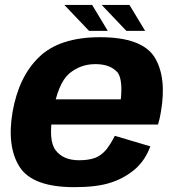

<svg xmlns="http://www.w3.org/2000/svg" viewBox="-20 -749 706 774"><path d="M279.5 5.5 299 -103Q235 -103 204.5 -143Q173.5 -182.5 193.5 -296.5Q213.5 -413 258.5 -452Q304 -490.5 364.5 -490.5Q426.5 -490.5 455.5 -455Q475 -424.5 467 -348.5H187.5L169.5 -247H617Q624 -269.5 628.5 -297Q653 -437.5 603 -518.5Q552 -599 383.5 -599Q220 -599 137.5 -519Q55.5 -440 30.5 -297Q7 -157 59.5 -75.5Q112 5.5 279.5 5.5ZM299 -103 279.5 5.5Q369 5.5 424 -12Q478.5 -29 522 -65Q564.5 -100.5 586 -159L443 -201.5Q427 -170 408.5 -146Q389 -123 363.5 -112.5Q336.5 -103 299 -103ZM489.5 -624.5H565L502 -729H390ZM339 -624.5H414.5L351.5 -729H239.5Z"/></svg>

Font: Anybody Thin
Style: Bold Italic
Weight: 700
Italic angle: -10°
Version: Version 1.113;gftools[0.9.25]